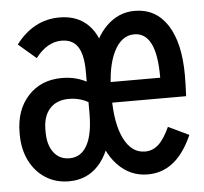

<svg xmlns="http://www.w3.org/2000/svg" viewBox="-45 -587 690 650"><g transform="rotate(-5 300.0 -262.0)"><path d="M164.5 16Q119.5 16 85 -6Q50.5 -28 31 -67Q11.5 -106 11.5 -157V-161.5Q11.5 -239.5 55.2 -287Q99 -334.5 170 -334.5Q220.5 -334.5 261 -310.5V-240.5Q228 -262 187.5 -262Q146 -262 122.8 -236.5Q99.5 -211 99.5 -165V-156.5Q99.5 -113 119.2 -87.2Q139 -61.5 172.5 -61.5Q212 -61.5 232.5 -98.8Q253 -136 253 -207V-349Q253 -406.5 235.2 -433.5Q217.5 -460.5 180 -460.5Q131 -460.5 91.5 -409L31.5 -460.5Q91.5 -539.5 180 -539.5Q241 -539.5 278 -502Q315 -464.5 324 -393H284Q299 -460 340 -499.8Q381 -539.5 435 -539.5Q507 -539.5 546.5 -478.8Q586 -418 586 -307.5Q586 -293 585.5 -275Q585 -257 584 -236.5H305.5V-306.5H502V-310.5Q502 -460.5 427 -460.5Q383.5 -460.5 358 -409.5Q332.5 -358.5 332.5 -271V-255Q332.5 -164.5 358.2 -113.2Q384 -62 429.5 -62Q455.5 -62 475.2 -80Q495 -98 513.5 -138.5L583.5 -105Q556.5 -44 519 -14Q481.5 16 432 16Q372 16 329.2 -29.2Q286.5 -74.5 274 -151H317.5Q304.5 -70 265 -27Q225.5 16 164.5 16Z"/></g></svg>

Font: Google Sans Code
Style: Regular
Weight: 400
Monospace: yes
Designer: Google Sans Code Authors
Foundry: Google LLC
Version: Version 6.000